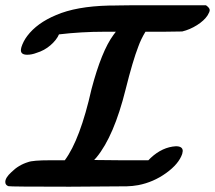

<svg xmlns="http://www.w3.org/2000/svg" viewBox="-47 -706 813 726"><path d="M56 -499Q32 -499 32 -516Q32 -520 34 -528Q41 -550 56 -570Q93 -619 165 -649Q241 -682 365 -685Q366 -685 376.5 -685Q387 -685 405 -685.5Q423 -686 445 -686Q467 -686 496 -686Q525 -686 553 -686H732Q746 -676 746 -668Q746 -661 738 -648Q725 -628 698 -611Q671 -594 642 -587L572 -586H503Q486 -558 476 -530Q455 -476 428 -368Q384 -191 318 -111L309 -101L412 -100H514L523 -109Q567 -150 618 -153Q644 -153 644 -135Q644 -132 642 -124Q629 -86 581 -51.5Q533 -17 476 -6Q454 -2 432.5 -1.5Q411 -1 216 0Q-11 0 -15 -2Q-27 -6 -27 -18Q-27 -34 -4 -55Q23 -82 59 -93Q77 -100 142 -100H198Q256 -178 299 -369Q337 -513 382 -574L391 -586H348Q260 -586 176 -576Q167 -555 144 -535Q121 -515 91 -506Q73 -499 56 -499Z"/></svg>

Font: MathJax_Caligraphic
Style: Bold
Weight: 700
Version: Version 1.1